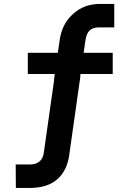

<svg xmlns="http://www.w3.org/2000/svg" viewBox="-20 -763 661 974"><path d="M413.1 -555.7Q418 -592.8 434.6 -608.4Q451.2 -624 480.5 -624Q506.8 -624 559.6 -624Q559.6 -653.3 559.6 -743.2Q542 -743.2 488.3 -743.2Q405.3 -743.2 349.6 -691.4Q293 -640.6 282.2 -555.7Q279.3 -536.1 273.4 -495.1Q235.4 -495.1 121.1 -495.1Q121.1 -467.8 121.1 -387.7Q155.3 -387.7 257.8 -387.7Q256.8 -380.9 253.9 -359.4Q253.9 -359.4 254.9 -359.4Q242.2 -265.6 202.1 12.7Q198.2 42 179.7 56.6Q161.1 71.3 132.8 71.3Q108.4 71.3 59.6 71.3Q60.5 100.6 60.5 190.4Q78.1 190.4 130.9 190.4Q220.7 190.4 270.5 146.5Q320.3 102.5 331.1 24.4Q349.6 -109.4 387.7 -375Q387.7 -375 386.7 -375Q387.7 -377.9 388.7 -387.7Q429.7 -387.7 551.8 -387.7Q551.8 -415 551.8 -495.1Q514.6 -495.1 404.3 -495.1Q406.2 -509.8 413.1 -555.7Z"/></svg>

Font: BM-Biotif
Style: Bold
Weight: 400
Designer: Deni Anggara
Version: Version 1.000;PS 001.000;hotconv 1.0.88;makeotf.lib2.5.64776